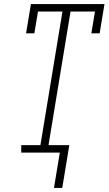

<svg xmlns="http://www.w3.org/2000/svg" viewBox="-20 -755 540 950"><path d="M247 175 276 0H85V-37H180L289 -698H168L150 -590H109L133 -735H497L473 -590H432L450 -698H329L220 -37H323L288 175Z"/></svg>

Font: Iosevka Curly Slab Extralight
Style: Italic
Weight: 200
Italic angle: -9°
Monospace: yes
Designer: Belleve Invis
Foundry: Belleve Invis
Version: Version 22.1.2; ttfautohint (v1.8.4)